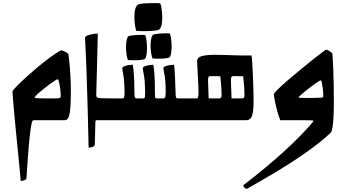

<svg xmlns="http://www.w3.org/2000/svg" viewBox="-20 -772 2239 1233"><path d="M396 0Q356 0 333 0Q310 0 295.5 0Q281 0 268.5 0Q256 0 239.5 0Q223 0 194 0Q187 0 181 31Q175 62 169.5 115Q164 168 159.5 234Q155 300 150 371Q149 381 136.5 385.5Q124 390 113 390Q110 350 104.5 295.5Q99 241 93 179.5Q87 118 81 58Q75 -2 70.5 -53.5Q66 -105 63 -140Q60 -175 60 -185Q60 -189 80 -210.5Q100 -232 134 -263.5Q168 -295 209 -330Q250 -365 292 -396.5Q334 -428 371 -449Q378 -449 389.5 -444Q401 -439 410.5 -432.5Q420 -426 420 -421Q428 -360 431.5 -297.5Q435 -235 435 -196Q435 -142 433 -97.5Q431 -53 423 -26.5Q415 0 396 0ZM370 -154Q370 -173 367 -198.5Q364 -224 359.5 -243.5Q355 -263 350 -263Q346 -263 329.5 -252.5Q313 -242 292 -226Q271 -210 250 -193Q229 -176 215.5 -162.5Q202 -149 202 -144Q202 -142 224 -141Q246 -140 276.5 -140Q307 -140 330 -140Q353 -140 361.5 -142.5Q370 -145 370 -154Z M592 30Q591 65 590.5 96.5Q590 128 589 154Q589 167 574.5 171.5Q560 176 549 176Q547 63 543.5 -59Q540 -181 536 -301Q532 -421 526 -526Q526 -527 526 -527.5Q526 -528 526 -529Q526 -536 536 -542Q549 -548 568.5 -552Q588 -556 608 -556Q606 -468 603.5 -364.5Q601 -261 598 -162Q598 -151 603.5 -146.5Q609 -142 634.5 -141Q660 -140 720 -140V0H601Q595 0 593.5 5Q592 10 592 30Z M1193 -140V0H681V-140H768Q775 -140 777.5 -149Q780 -158 780 -183Q779 -254 772 -291Q765 -328 765 -334Q765 -341 777 -346Q788 -351 804 -353.5Q820 -356 833 -356Q837 -331 840 -289Q843 -247 843 -182Q843 -155 846 -147.5Q849 -140 861 -140H901Q909 -140 910.5 -149Q912 -158 912 -183Q911 -254 904 -291Q897 -328 897 -334Q897 -341 909 -346Q920 -351 936 -353.5Q952 -356 965 -356Q969 -331 972 -291Q975 -251 975 -169Q975 -150 977 -145Q979 -140 985 -140H1027Q1038 -140 1041 -148Q1044 -156 1044 -183Q1044 -254 1036.5 -291Q1029 -328 1029 -334Q1029 -341 1041 -346Q1052 -351 1068 -353.5Q1084 -356 1097 -356Q1100 -340 1101.5 -319Q1103 -298 1104.5 -261.5Q1106 -225 1108 -162Q1109 -146 1113 -143Q1117 -140 1126 -140ZM812 -542Q844 -548 882 -548Q890 -548 897.5 -548Q905 -548 913 -547Q919 -531 921.5 -507Q924 -483 924 -462Q924 -435 919.5 -414Q915 -393 905 -391Q889 -387 871 -386Q853 -385 834 -385Q826 -385 817.5 -385.5Q809 -386 801 -387Q795 -403 792 -425.5Q789 -448 789 -470Q789 -498 794.5 -519.5Q800 -541 812 -542ZM971 -552Q1003 -558 1040 -558Q1048 -558 1055.5 -558Q1063 -558 1071 -557Q1077 -541 1079.5 -517Q1082 -493 1082 -472Q1082 -445 1077.5 -424Q1073 -403 1063 -401Q1047 -397 1029 -396Q1011 -395 992 -395Q984 -395 975.5 -395.5Q967 -396 959 -397Q953 -413 950 -435.5Q947 -458 947 -480Q947 -508 952.5 -529.5Q958 -551 971 -552ZM868 -743Q878 -748 906 -750Q934 -752 962 -752Q976 -752 988 -752Q1000 -752 1010 -750Q1016 -732 1019 -706.5Q1022 -681 1022 -657Q1022 -596 1001 -582Q994 -577 965.5 -574.5Q937 -572 906 -572Q892 -572 879 -572.5Q866 -573 855 -574Q849 -592 846 -616.5Q843 -641 843 -665Q843 -696 849.5 -717Q856 -738 868 -743Z M1153 0V-140H1244Q1255 -140 1255 -178Q1255 -204 1252 -252.5Q1249 -301 1246 -377Q1245 -403 1275 -411.5Q1305 -420 1360 -420Q1405 -420 1465 -417.5Q1525 -415 1595 -416Q1598 -406 1600 -368Q1602 -330 1604.5 -278.5Q1607 -227 1608 -174Q1610 -100 1605.5 -62.5Q1601 -25 1590 -12.5Q1579 0 1560 0ZM1320 -140Q1332 -140 1348.5 -140Q1365 -140 1385 -140Q1395 -140 1399 -144Q1403 -148 1403 -159Q1403 -185 1400.5 -221.5Q1398 -258 1395 -282Q1376 -283 1359.5 -283Q1343 -283 1332 -283Q1322 -283 1319 -277.5Q1316 -272 1316 -252Q1316 -236 1317.5 -209Q1319 -182 1320 -140ZM1467 -140Q1479 -140 1495.5 -140Q1512 -140 1532 -140Q1542 -140 1546 -144Q1550 -148 1550 -159Q1550 -185 1547.5 -221.5Q1545 -258 1542 -282Q1523 -283 1506.5 -283Q1490 -283 1479 -283Q1469 -283 1466 -277.5Q1463 -272 1463 -252Q1463 -236 1464.5 -209Q1466 -182 1467 -140Z M1926 0Q1893 0 1872 0Q1851 0 1831.5 0Q1812 0 1780 0Q1774 -14 1766.5 -38Q1759 -62 1753 -88Q1747 -114 1743 -135.5Q1739 -157 1739 -167Q1739 -173 1762.5 -196.5Q1786 -220 1823 -252Q1860 -284 1902.5 -319Q1945 -354 1983 -384.5Q2021 -415 2046.5 -434Q2072 -453 2075 -453Q2079 -453 2088.5 -448Q2098 -443 2106.5 -436.5Q2115 -430 2115 -425Q2118 -386 2120 -334.5Q2122 -283 2123 -228Q2124 -173 2124 -121Q2124 -71 2122 -27.5Q2120 16 2115.5 44.5Q2111 73 2105 79Q2044 137 1958.5 198Q1873 259 1772.5 320Q1672 381 1565 441Q1545 436 1542 418Q1697 299 1810.5 194.5Q1924 90 1992 8Q1996 3 1985.5 1.5Q1975 0 1926 0ZM1904 -144Q1915 -143 1934 -143Q1953 -143 1969 -143Q1991 -143 2008 -143.5Q2025 -144 2046 -145Q2053 -146 2054.5 -148Q2056 -150 2056 -160Q2056 -177 2053.5 -199.5Q2051 -222 2047.5 -239Q2044 -256 2040 -256Q2035 -256 2011.5 -240Q1988 -224 1958 -200.5Q1928 -177 1901 -152Q1897 -149 1898 -146.5Q1899 -144 1904 -144Z"/></svg>

Font: Alkalami
Style: Regular
Weight: 400
Designer: Becca Hirsbrunner Spalinger
Foundry: SIL International
Version: Version 2.000